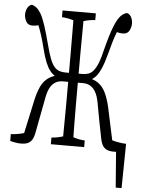

<svg xmlns="http://www.w3.org/2000/svg" viewBox="-66 -824 865 1150"><g transform="rotate(5 366.5 -248.5)"><path d="M20 51.3Q20 35.6 20 10.3Q59.6 8.8 99.1 -2.9Q120.1 -98.1 141.6 -199.7Q151.9 -249.5 169.4 -287.1Q193.8 -338.4 243.7 -356.9Q248 -358.4 252 -359.9Q248 -362.3 244.6 -365.2Q232.9 -374 222.7 -387.2Q208.5 -405.3 195.8 -436.3Q183.1 -467.3 170.9 -516.1Q158.7 -564.9 148.7 -595.9Q138.7 -627 127.9 -653.3Q126 -656.2 123.5 -652.3Q107.4 -648.4 91.8 -648.4Q65.4 -648.4 54.2 -668.5Q42.5 -689.9 42.5 -711.9Q42.5 -727.1 47.4 -740.2Q52.2 -753.4 60.5 -762.2Q68.8 -771 79.1 -772.5Q92.8 -769 106.7 -758.1Q120.6 -747.1 134.8 -723.1Q148.4 -698.7 162.8 -654.8Q177.2 -610.8 195.3 -542Q208 -492.2 220 -461.2Q231.9 -430.2 245.8 -413.6Q259.8 -397 276.4 -391.4Q293 -385.7 312 -385.7Q312 -385.7 330.6 -385.7H335Q335 -450.2 335 -504.9Q335 -628.9 334 -701.2Q298.8 -712.4 264.2 -713.9Q264.2 -738.8 264.2 -754.4Q264.2 -754.4 464.4 -754.4Q464.4 -739.3 464.4 -713.9Q429.7 -712.4 394.5 -701.7Q393.1 -579.1 393.1 -506.8Q393.1 -451.2 393.1 -385.7Q393.1 -385.7 397.9 -385.7H415Q435.5 -385.7 451.9 -391.4Q468.3 -397 482.4 -414.3Q496.6 -431.6 508.8 -462.2Q521 -492.7 532.2 -542.5Q555.7 -634.3 574.7 -682.1Q593.8 -730 611.6 -748.8Q629.4 -767.6 648.4 -772.5Q658.7 -771.5 667.5 -762.7Q676.3 -753.9 680.9 -740.2Q685.5 -726.6 685.5 -711.9Q685.5 -690.4 673.8 -668.5Q662.6 -648.4 635.3 -648.4Q619.6 -648.4 603.5 -652.3Q601.6 -656.2 599.6 -653.3Q588.9 -626.5 579.6 -595.7Q570.3 -564.9 557.4 -515.6Q544.4 -466.3 531.5 -435.8Q518.6 -405.3 504.9 -387.2Q495.1 -374 483.4 -365.7Q479.5 -362.8 475.6 -360.4Q480 -358.4 484.4 -356.9Q499 -351.6 510.7 -343.8Q540.5 -323.2 557.9 -287.1Q575.2 -251 586.9 -199.7Q586.9 -199.7 628.4 -5.4Q670.4 6.3 712.9 8.3Q710.9 146.5 709 274.9Q709 274.9 673.8 274.9Q665.5 172.9 657.2 61Q647.9 61.5 643.6 61.5Q619.6 61.5 603 54.7Q586.9 47.9 577.1 32.7Q567.4 17.6 561.5 -11.2Q541 -112.3 521 -223.6Q513.7 -262.2 500.7 -285.4Q487.8 -308.6 468.8 -320.1Q449.7 -331.5 423.8 -331.5Q423.8 -331.5 393.1 -331.5Q393.1 -259.8 393.1 -197.8Q393.1 -132.8 394 -70.3Q394.5 -32.2 395 -3.4Q429.7 8.3 464.4 9.8Q464.4 34.7 464.4 49.8Q464.4 49.8 264.2 49.8Q264.2 34.7 264.2 9.8Q298.8 7.8 333.5 -3.4Q335 -117.7 335 -196.3Q335 -258.8 335 -331.5Q335 -331.5 303.2 -331.5Q252 -331.5 226.6 -285.2Q213.9 -261.7 207 -223.6Q186.5 -112.8 166.5 -11.2Q161.1 17.6 150.9 33Q140.6 48.3 125 54.9Q109.4 61.5 84.5 61.5Q68.4 61.5 49.3 58.1Q30.3 54.7 20 51.3Z"/></g></svg>

Font: Scarab Serif
Style: Light
Weight: 300
Designer: John Roberts
Foundry: Scarab
Version: 1.0